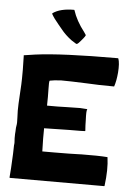

<svg xmlns="http://www.w3.org/2000/svg" viewBox="-53 -767 559 809"><g transform="rotate(5 227.0 -362.5)"><path d="M153 -421H152Q149 -420 149 -409V-387Q150 -352 149 -315H193Q212 -316 233 -316Q257 -317 289 -317Q317 -315 318 -315Q319 -315 319 -313Q315 -309 317 -268Q317 -257 317.5 -246.5Q318 -236 318.5 -230.5Q319 -225 319 -224Q319 -223 318 -222Q311 -221 252 -221Q246 -221 225 -220.5Q204 -220 201 -220Q194 -220 176 -219.5Q158 -219 150 -219H145Q144 -181 146 -121H197Q229 -121 257 -121.5Q285 -122 297.5 -122.5Q310 -123 311 -123Q382 -124 421 -121Q422 -121 422 -119Q429 -70 420 0Q420 2 418 2H314H20Q18 2 18 0Q21 -30 24 -99Q24 -101 24.5 -116.5Q25 -132 25 -137Q27 -145 25 -166Q25 -189 26 -194Q26 -211 29 -226Q30 -227 29 -254Q28 -272 28 -283Q28 -308 31 -354Q34 -400 34 -419Q35 -444 33 -516Q31 -518 34 -518L81 -525Q192 -540 429 -540Q430 -540 431 -539Q438 -520 435 -480Q432 -445 424 -421Q424 -420 423 -420Q359 -420 308 -423Q234 -426 198 -426Q166 -424 153 -421ZM183 -641 168 -659Q146 -685 137 -702Q137 -704 138 -705Q169 -727 227 -727H228Q228 -726 229 -726Q243 -682 278 -637Q286 -626 286 -625Q286 -624 283 -619Q280 -614 267 -599Q257 -587 252 -585Q251 -584 247 -586L228 -598Q201 -618 183 -641Z"/></g></svg>

Font: Tovari Sans
Style: Bold
Weight: 700
Designer: Verneri Kontto, Denis Ignatov
Foundry: Verneri Kontto
Version: Version 1.10 May 7, 2019